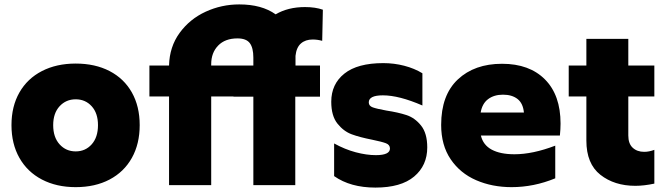

<svg xmlns="http://www.w3.org/2000/svg" viewBox="-20 -839 3025 870"><path d="M32 -272Q32 -357 68 -420Q104 -483 170 -517Q236 -551 323 -551Q411 -551 476.5 -517Q542 -483 577.5 -420Q613 -357 613 -272Q613 -187 577.5 -123.5Q542 -60 476.5 -25.5Q411 9 323 9Q236 9 170 -25.5Q104 -60 68 -123.5Q32 -187 32 -272ZM424 -272Q424 -326 395.5 -357.5Q367 -389 323 -389Q279 -389 250 -357.5Q221 -326 221 -272Q221 -217 250 -185Q279 -153 323 -153Q367 -153 395.5 -185Q424 -217 424 -272Z M657 -542H746Q748 -627 794 -690Q840 -753 912 -786Q984 -819 1064 -819Q1166 -819 1229 -774Q1285 -807 1362 -807Q1409 -807 1443 -795L1440 -654Q1418 -660 1397 -660Q1364 -660 1343.5 -642Q1323 -624 1319 -586V-566V-542H1430V-401H1318V0H1128V-401H1038V-402H937V0H746V-402H657ZM1056 -665Q1000 -665 968.5 -632.5Q937 -600 937 -548V-542H1128V-578Q1128 -622 1112 -643.5Q1096 -665 1056 -665Z M1494 -41V-189Q1543 -162 1592 -149Q1641 -136 1683 -136Q1747 -136 1747 -166Q1747 -183 1728.5 -190Q1710 -197 1666 -206Q1610 -217 1573.5 -230.5Q1537 -244 1509 -279Q1481 -314 1481 -378Q1481 -458 1540.5 -505.5Q1600 -553 1717 -553Q1766 -553 1812 -541Q1858 -529 1894 -507V-361Q1788 -407 1715 -407Q1651 -407 1651 -375Q1651 -359 1669 -352.5Q1687 -346 1731 -338Q1784 -330 1822 -317.5Q1860 -305 1888 -270Q1916 -235 1916 -171Q1916 -89 1856.5 -39Q1797 11 1681 11Q1568 11 1494 -41Z M1979 -273Q1979 -408 2054.5 -479Q2130 -550 2255 -550Q2379 -550 2449.5 -479Q2520 -408 2520 -279Q2520 -254 2517 -225H2159Q2169 -182 2208 -161Q2247 -140 2311 -140Q2394 -140 2496 -179V-31Q2399 9 2298 9Q2210 9 2137.5 -22.5Q2065 -54 2022 -117.5Q1979 -181 1979 -273ZM2259 -410Q2219 -410 2192 -390Q2165 -370 2158 -329H2354Q2350 -371 2325 -390.5Q2300 -410 2259 -410Z M2557 -542H2637V-663H2827V-542H2945V-402H2827V-225Q2827 -188 2847 -169.5Q2867 -151 2899 -151Q2921 -151 2945 -160V-7Q2898 3 2859 3Q2764 3 2700.5 -47Q2637 -97 2637 -202V-402H2557Z"/></svg>

Font: Chess Sans ExtraBold
Style: Regular
Weight: 800
Designer: Wolf Bōese
Foundry: Wolf Bōese
Version: Version 7.223